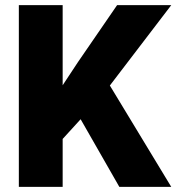

<svg xmlns="http://www.w3.org/2000/svg" viewBox="-20 -731 690 751"><path d="M295.4 -264.6 225.1 -187.5V0H53.7V-710.9H225.1V-397.5L284.7 -487.8L438 -710.9H649.9L409.7 -396.5L649.9 0H446.8Z"/></svg>

Font: Vazir Black UI
Style: Black-UI
Weight: 900
Designer: Saber Rastikerdar
Foundry: Saber Rastikerdar
Version: Version 30.1.0